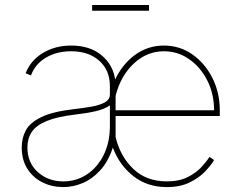

<svg xmlns="http://www.w3.org/2000/svg" viewBox="-20 -736 962 767"><path d="M646.3 11.4Q568.9 11.4 513.1 -32.1Q457.4 -75.6 430.8 -146.3Q411.9 -89.8 380.1 -55.2Q348.4 -20.6 310 -4.6Q271.7 11.4 233 11.4Q188.2 11.4 150.4 -7.1Q112.6 -25.6 89.7 -61.1Q66.8 -96.6 66.8 -147.7Q66.8 -184.7 83.3 -215.4Q99.8 -246.1 144.4 -267.9Q188.9 -289.8 272.7 -299.7Q310.4 -304 343.8 -309.7Q377.1 -315.3 398.1 -326.7Q419 -338.1 419 -359.4V-392Q419 -454.9 376.8 -493.1Q334.5 -531.2 264.2 -531.2Q206.7 -531.2 163.7 -505.9Q120.7 -480.5 103.7 -434.7L82.4 -443.2Q101.6 -494.3 150.9 -524.1Q200.3 -554 264.2 -554Q339.1 -554 385.3 -515.6Q431.5 -477.3 440 -418.3Q468.8 -479.8 519.7 -516.9Q570.7 -554 634.9 -554Q698.2 -554 748.6 -518.6Q799 -483.3 828.5 -424.5Q858 -365.8 858 -295.5V-272.7H441.8V-188.2Q460.2 -111.5 512.4 -61.4Q564.6 -11.4 646.3 -11.4Q696.7 -11.4 731 -29.1Q765.3 -46.9 786 -70Q806.8 -93 816.8 -109.4L835.2 -96.6Q823.2 -76 799.2 -50.8Q775.2 -25.6 737.4 -7.1Q699.6 11.4 646.3 11.4ZM441.8 -353.3V-295.5H835.2Q835.2 -360.8 808.2 -414.2Q781.2 -467.7 735.8 -499.5Q690.3 -531.2 634.9 -531.2Q566.4 -531.2 514 -481.7Q461.6 -432.2 441.8 -353.3ZM233 -11.4Q284.8 -11.4 327.1 -39.2Q369.3 -67.1 394.2 -117Q419 -166.9 419 -233V-315.3Q398.8 -300.4 363.5 -292.1Q328.1 -283.7 281.2 -278.4Q208.1 -269.9 166.2 -252.5Q124.3 -235.1 106.9 -208.8Q89.5 -182.5 89.5 -147.7Q89.5 -85.9 130.9 -48.7Q172.2 -11.4 233 -11.4ZM575.3 -715.9V-693.2H348V-715.9Z"/></svg>

Font: Inter UI Thin
Style: Regular
Weight: 100
Designer: Rasmus Andersson
Foundry: rsms
Version: 3.2;8d6f07862